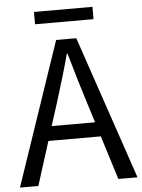

<svg xmlns="http://www.w3.org/2000/svg" viewBox="-59 -931 725 978"><g transform="rotate(-5 303.5 -442.5)"><path d="M451 -822H152V-885H451ZM413 -298 378 -410Q348 -503 304 -658H300Q273 -556 227 -410L191 -298ZM436 -224H168L97 0H3L252 -733H355L604 0H506Z"/></g></svg>

Font: KaiGen Gothic CN Regular
Style: Regular
Weight: 400
Designer: Ryoko NISHIZUKA  (kana & ideographs); Paul D. Hunt (Latin, Greek & Cyrillic); Wenlong ZHANG  (bopomofo); Sandoll Communi
Foundry: Adobe Systems Incorporated
Version: Version 1.002.20150501